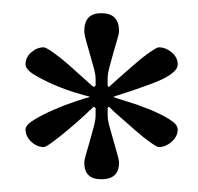

<svg xmlns="http://www.w3.org/2000/svg" viewBox="-20 -747 307 297"><path d="M210.9 -616.2Q189.5 -608.4 175.8 -604Q162.1 -599.6 156.2 -597.7V-596.7Q161.1 -594.7 177.2 -589.8Q193.4 -585 210.4 -578.1Q227.5 -571.3 241.2 -563Q254.9 -554.7 254.9 -546.9Q254.9 -536.1 245.6 -527.8Q236.3 -519.5 225.6 -519.5Q222.7 -519.5 212.4 -526.9Q202.1 -534.2 190.4 -544.4Q178.7 -554.7 167.5 -564.5Q156.2 -574.2 150.4 -580.1L148.4 -582L146.5 -580.1V-569.3Q146.5 -561.5 149.4 -551.3Q152.3 -541 155.3 -530.3Q158.2 -519.5 161.1 -509.8Q164.1 -500 164.1 -495.1Q164.1 -469.7 136.7 -469.7Q110.4 -469.7 110.4 -495.1Q110.4 -500 113.3 -509.3Q116.2 -518.6 119.1 -529.3Q122.1 -540 125 -550.8Q127.9 -561.5 127.9 -569.3V-580.1Q127 -580.1 125 -582Q120.1 -577.1 108.9 -566.9Q97.7 -556.6 85.4 -546.4Q73.2 -536.1 62 -527.8Q50.8 -519.5 47.9 -519.5Q37.1 -519.5 28.3 -527.8Q19.5 -536.1 19.5 -546.9Q19.5 -553.7 33.2 -562Q46.9 -570.3 64 -577.6Q81.1 -585 97.2 -590.3Q113.3 -595.7 118.2 -596.7V-597.7Q113.3 -598.6 97.2 -603.5Q81.1 -608.4 64 -615.7Q46.9 -623 33.2 -631.3Q19.5 -639.6 19.5 -647.5Q19.5 -658.2 28.3 -666Q37.1 -673.8 47.9 -673.8Q50.8 -673.8 62 -666Q73.2 -658.2 85.4 -647.5Q97.7 -636.7 108.9 -626.5Q120.1 -616.2 125 -612.3Q124 -612.3 127.9 -614.3V-625Q127.9 -631.8 125 -642.1Q122.1 -652.3 119.1 -663.1Q116.2 -673.8 113.3 -683.6Q110.4 -693.4 110.4 -699.2Q110.4 -726.6 136.7 -726.6Q164.1 -726.6 164.1 -699.2Q164.1 -694.3 161.1 -685.1Q158.2 -675.8 155.3 -665Q152.3 -654.3 149.4 -643.6Q146.5 -632.8 146.5 -625V-614.3L148.4 -612.3Q152.3 -616.2 164.1 -626.5Q175.8 -636.7 188 -647.5Q200.2 -658.2 211.4 -666Q222.7 -673.8 225.6 -673.8Q236.3 -673.8 245.6 -666Q254.9 -658.2 254.9 -647.5Q254.9 -631.8 210.9 -616.2Z"/></svg>

Font: Subtext
Style: Regular
Weight: 400
Designer: Christopher J. Fynn
Foundry: Christopher J. Fynn for DDC
Version: Version 1.000 preliminary